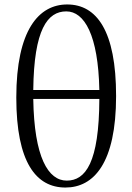

<svg xmlns="http://www.w3.org/2000/svg" viewBox="-20 -825 593 860"><path d="M273 15C400 15 500 -94 500 -395C500 -687 413 -805 281 -805C154 -805 53 -691 53 -388C53 -97 142 15 273 15ZM279 -16C196 -16 133 -120 129 -382H425C424 -96 363 -16 279 -16ZM129 -422C132 -694 193 -774 277 -774C358 -774 420 -668 425 -422Z"/></svg>

Font: Harano Aji Mincho KR
Style: Regular
Weight: 400
Foundry: Masamichi Hosoda
Version: HaranoAjiMinchoKR-Regular version 20230610;ttx 4.39.4